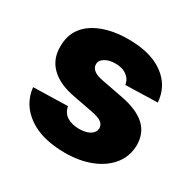

<svg xmlns="http://www.w3.org/2000/svg" viewBox="-130 -686 834 830"><g transform="rotate(30 287.5 -271.5)"><path d="M531.2 -378.9 371.6 -374.5Q368.2 -393.6 358.4 -405.3Q347.7 -418.5 330.1 -426.3Q312.5 -433.6 289.1 -433.6Q257.8 -433.6 237.8 -421.4Q216.3 -408.7 216.8 -388.7Q216.3 -373.5 230 -361.3Q244.1 -348.6 277.8 -342.3L382.8 -322.3Q463.4 -307.1 504.4 -270.5Q543.9 -234.9 544.9 -174.8Q544.4 -119.1 511.7 -77.1Q478.5 -35.2 421.9 -12.7Q364.3 10.3 292 10.3Q175.3 10.3 107.9 -38.1Q40 -85.9 30.8 -167L202.6 -171.4Q208.5 -140.1 231.9 -125.5Q256.3 -109.9 292.5 -109.9Q326.2 -109.9 347.2 -122.6Q367.2 -134.8 368.2 -155.8Q367.2 -175.3 352.1 -185.5Q336.9 -195.8 301.8 -202.6L206.5 -220.7Q125.5 -235.4 84.5 -276.4Q43.9 -316.4 44.9 -378.9Q44.4 -433.6 73.7 -472.7Q102.5 -510.7 157.7 -531.7Q213.4 -552.7 285.6 -552.7Q396.5 -552.7 460.4 -506.3Q524.9 -460 531.2 -378.9Z"/></g></svg>

Font: My Font
Style: Regular
Weight: 500
Designer: Rasmus Andersson
Foundry: rsms
Version: Version 0.001